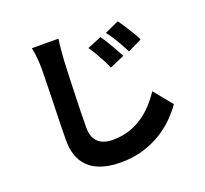

<svg xmlns="http://www.w3.org/2000/svg" viewBox="-144 -963 1288 1209"><g transform="rotate(-20 500.0 -359.0)"><path d="M616 -711Q631 -690 648.5 -661Q666 -632 682.5 -603Q699 -574 711 -551L612 -508Q597 -542 583 -568.5Q569 -595 554.5 -620Q540 -645 521 -672ZM752 -767Q767 -747 785.5 -718.5Q804 -690 821 -661.5Q838 -633 849 -611L754 -565Q737 -599 722.5 -624.5Q708 -650 692.5 -674.5Q677 -699 657 -724ZM364 -792Q359 -758 355.5 -719.5Q352 -681 350 -649Q348 -609 346 -551.5Q344 -494 342 -431Q340 -368 338.5 -308.5Q337 -249 337 -206Q337 -157 355 -128.5Q373 -100 402.5 -88Q432 -76 468 -76Q528 -76 578 -92Q628 -108 669.5 -136Q711 -164 745 -201Q779 -238 806 -279L906 -156Q882 -121 843 -80.5Q804 -40 749 -4.5Q694 31 623.5 53Q553 75 467 75Q383 75 320.5 49Q258 23 224 -32Q190 -87 190 -173Q190 -212 191 -264.5Q192 -317 194 -373.5Q196 -430 197 -484.5Q198 -539 199 -582Q200 -625 200 -649Q200 -688 196.5 -725Q193 -762 186 -793Z"/></g></svg>

Font: Noto Sans JP ExtraBold
Style: Regular
Weight: 800
Designer: Ryoko NISHIZUKA  (kana, bopomofo & ideographs); Paul D. Hunt (Latin, Greek & Cyrillic); Sandoll Communications , Soo-you
Foundry: Adobe
Version: Version 2.004-H2;hotconv 1.0.118;makeotfexe 2.5.65603